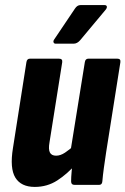

<svg xmlns="http://www.w3.org/2000/svg" viewBox="-20 -728 494 756"><path d="M117 8Q63 8 40.5 -28.5Q18 -65 31 -145L84 -483Q86 -497 98 -497H212Q227 -497 225 -483L175 -168Q170 -140 176.5 -127.5Q183 -115 201 -115Q218 -115 236 -127Q254 -139 274 -157L280 -83Q245 -43 205.5 -17.5Q166 8 117 8ZM274 0Q260 0 260 -14Q260 -30 262 -51.5Q264 -73 266 -92L258 -135L314 -483Q316 -497 328 -497H442Q456 -497 454 -483L398 -129Q393 -96 389 -67Q385 -38 383 -14Q382 0 370 0ZM199 -556Q193 -556 191 -561Q189 -566 193 -572L275 -694Q284 -708 297 -708H391Q399 -708 400.5 -703Q402 -698 397 -691L296 -570Q284 -556 270 -556Z"/></svg>

Font: Sofia Sans Condensed Black
Style: Italic
Weight: 900
Italic angle: -9°
Version: Version 4.100